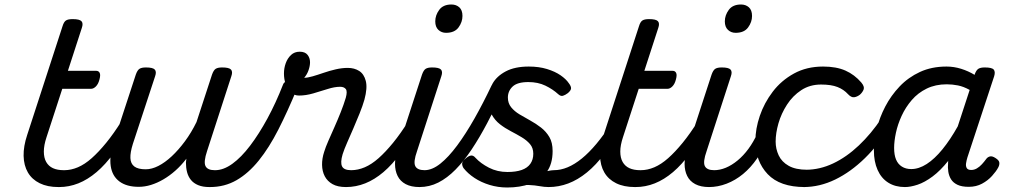

<svg xmlns="http://www.w3.org/2000/svg" viewBox="-20 -815 4487 854"><path d="M240 17Q191 17 156.5 0Q122 -17 104 -48Q86 -79 85 -121.5Q84 -164 101 -215L258 -698Q264 -718 273.5 -724Q283 -730 303 -730Q334 -730 342.5 -720.5Q351 -711 344 -691L282 -500H408Q419 -500 423.5 -490.5Q428 -481 422 -460Q417 -441 406.5 -430.5Q396 -420 385 -420H257L187 -205Q175 -169 175 -141Q175 -113 185.5 -94.5Q196 -76 215.5 -67Q235 -58 264 -58Q278 -58 283.5 -46.5Q289 -35 287 -20.5Q285 -6 273 5.5Q261 17 240 17Z M243 17Q229 17 222.5 5.5Q216 -6 218.5 -20.5Q221 -35 233 -46.5Q245 -58 266 -58Q296 -58 326.5 -71Q357 -84 388 -111.5Q419 -139 452.5 -180Q486 -221 521 -277Q530 -290 542 -289Q554 -288 560.5 -278.5Q567 -269 561 -257Q525 -187 487 -135Q449 -83 409.5 -49.5Q370 -16 328.5 0.5Q287 17 243 17Z M597 16Q543 16 511 -8Q479 -32 472.5 -76.5Q466 -121 485 -181L584 -483Q591 -503 600.5 -509Q610 -515 629 -515Q660 -515 668.5 -505.5Q677 -496 670 -476L571 -175Q559 -137 560 -112Q561 -87 577.5 -74.5Q594 -62 628 -62Q655 -62 684.5 -77Q714 -92 744 -120Q774 -148 802.5 -186.5Q831 -225 854 -272L923 -483Q930 -503 939.5 -509Q949 -515 968 -515Q999 -515 1007.5 -505.5Q1016 -496 1009 -476L901 -143Q885 -95 894 -76.5Q903 -58 935 -58Q949 -58 955 -46.5Q961 -35 958.5 -20.5Q956 -6 944 5.5Q932 17 911 17Q882 17 861.5 8.5Q841 0 829 -15Q817 -30 812 -49.5Q807 -69 807 -92L809 -109Q786 -79 760 -56Q734 -33 706.5 -17Q679 -1 651.5 7.5Q624 16 597 16Z M914 17Q895 17 889 5.5Q883 -6 887.5 -20.5Q892 -35 905 -46.5Q918 -58 937 -58Q974 -58 1013.5 -86.5Q1053 -115 1092.5 -167Q1132 -219 1169.5 -288Q1207 -357 1239 -439Q1243 -450 1254.5 -452.5Q1266 -455 1278.5 -451.5Q1291 -448 1298 -439.5Q1305 -431 1300 -418Q1259 -319 1218 -238.5Q1177 -158 1131 -101Q1085 -44 1032 -13.5Q979 17 914 17Z M1519 17Q1482 17 1459 4Q1436 -9 1424.5 -31Q1413 -53 1412.5 -81.5Q1412 -110 1422 -140Q1428 -160 1440.5 -188.5Q1453 -217 1467.5 -249.5Q1482 -282 1495.5 -316Q1509 -350 1518 -380Q1526 -409 1518 -419Q1510 -429 1493 -429Q1468 -429 1437 -419Q1406 -409 1373 -399.5Q1340 -390 1310 -390Q1288 -390 1273 -404.5Q1258 -419 1250.5 -441Q1243 -463 1243 -488Q1243 -512 1251 -534Q1259 -556 1274.5 -570.5Q1290 -585 1313 -585Q1337 -585 1348 -571Q1359 -557 1359 -538Q1359 -522 1352.5 -503Q1346 -484 1333 -469Q1348 -469 1370.5 -475.5Q1393 -482 1419 -491Q1445 -500 1473 -506.5Q1501 -513 1527 -513Q1556 -513 1577.5 -499.5Q1599 -486 1607 -455Q1615 -424 1601 -372Q1593 -344 1579.5 -310.5Q1566 -277 1551.5 -243.5Q1537 -210 1524 -180.5Q1511 -151 1504 -129Q1493 -92 1501.5 -75Q1510 -58 1542 -58Q1556 -58 1562 -46.5Q1568 -35 1565.5 -20.5Q1563 -6 1551.5 5.5Q1540 17 1519 17Z M1519 17Q1505 17 1498.5 5.5Q1492 -6 1494.5 -20.5Q1497 -35 1509 -46.5Q1521 -58 1542 -58Q1572 -58 1602.5 -71Q1633 -84 1664 -111.5Q1695 -139 1728.5 -180Q1762 -221 1797 -277Q1806 -290 1818 -289Q1830 -288 1836.5 -278.5Q1843 -269 1837 -257Q1801 -187 1763 -135Q1725 -83 1685.5 -49.5Q1646 -16 1604.5 0.5Q1563 17 1519 17Z M1846 17Q1809 17 1784.5 4Q1760 -9 1748.5 -32.5Q1737 -56 1737 -86Q1737 -116 1749 -152L1857 -483Q1864 -503 1873.5 -509Q1883 -515 1902 -515Q1933 -515 1941.5 -505.5Q1950 -496 1943 -476L1835 -143Q1818 -95 1827 -76.5Q1836 -58 1869 -58Q1883 -58 1889 -46.5Q1895 -35 1892.5 -20.5Q1890 -6 1878.5 5.5Q1867 17 1846 17ZM1964 -669Q1944 -669 1930 -682Q1916 -695 1916 -720Q1916 -747 1933.5 -771Q1951 -795 1988 -795Q2009 -795 2023 -782.5Q2037 -770 2037 -744Q2037 -717 2019.5 -693Q2002 -669 1964 -669Z M1845 17Q1831 17 1825.5 5.5Q1820 -6 1823 -20.5Q1826 -35 1837.5 -46.5Q1849 -58 1868 -58Q1902 -58 1938.5 -87Q1975 -116 2013.5 -168Q2052 -220 2090.5 -288Q2129 -356 2166 -434Q2173 -450 2188 -447.5Q2203 -445 2213 -432.5Q2223 -420 2217 -407Q2181 -332 2147 -267.5Q2113 -203 2078 -150.5Q2043 -98 2006 -60.5Q1969 -23 1929.5 -3Q1890 17 1845 17Z M2306 -17Q2335 -29 2361.5 -38.5Q2388 -48 2409.5 -53Q2431 -58 2445 -58Q2454 -58 2456 -46.5Q2458 -35 2454 -20.5Q2450 -6 2441.5 5.5Q2433 17 2421 17Q2401 17 2380 13Q2359 9 2333.5 8Q2308 7 2274 13ZM2236 19Q2195 19 2157.5 7.5Q2120 -4 2090.5 -23.5Q2061 -43 2042 -67Q2036 -76 2035.5 -86Q2035 -96 2050 -109Q2063 -121 2074 -123Q2085 -125 2095 -113Q2118 -88 2155 -69Q2192 -50 2237 -50Q2275 -50 2300.5 -59Q2326 -68 2339 -86.5Q2352 -105 2352 -131Q2352 -157 2337.5 -174Q2323 -191 2300.5 -204.5Q2278 -218 2252 -231.5Q2226 -245 2203.5 -262.5Q2181 -280 2166.5 -306.5Q2152 -333 2152 -372Q2152 -409 2170.5 -442.5Q2189 -476 2229.5 -497.5Q2270 -519 2332 -519Q2377 -519 2413 -508Q2449 -497 2473.5 -480Q2498 -463 2510 -445Q2520 -432 2520 -422.5Q2520 -413 2506 -401Q2494 -392 2484 -389Q2474 -386 2463 -396Q2439 -418 2406 -434Q2373 -450 2330 -450Q2281 -450 2260 -430Q2239 -410 2239 -381Q2239 -356 2253.5 -338Q2268 -320 2290.5 -306.5Q2313 -293 2338.5 -279Q2364 -265 2386.5 -247.5Q2409 -230 2423.5 -205.5Q2438 -181 2438 -143Q2438 -85 2411 -49Q2384 -13 2338 3Q2292 19 2236 19Z M2420 17Q2406 17 2399.5 5.5Q2393 -6 2395.5 -20.5Q2398 -35 2410 -46.5Q2422 -58 2443 -58Q2474 -58 2505 -71Q2536 -84 2568 -110Q2600 -136 2633 -175.5Q2666 -215 2700 -268Q2709 -282 2720.5 -281Q2732 -280 2739 -270.5Q2746 -261 2741 -249Q2706 -181 2668.5 -131Q2631 -81 2590.5 -48Q2550 -15 2507.5 1Q2465 17 2420 17Z M2804 17Q2755 17 2720.5 0Q2686 -17 2668 -48Q2650 -79 2649 -121.5Q2648 -164 2665 -215L2822 -698Q2828 -718 2837.5 -724Q2847 -730 2867 -730Q2898 -730 2906.5 -720.5Q2915 -711 2908 -691L2846 -500H2972Q2983 -500 2987.5 -490.5Q2992 -481 2986 -460Q2981 -441 2970.5 -430.5Q2960 -420 2949 -420H2821L2751 -205Q2739 -169 2739 -141Q2739 -113 2749.5 -94.5Q2760 -76 2779.5 -67Q2799 -58 2828 -58Q2842 -58 2847.5 -46.5Q2853 -35 2851 -20.5Q2849 -6 2837 5.5Q2825 17 2804 17Z M2807 17Q2793 17 2786.5 5.5Q2780 -6 2782.5 -20.5Q2785 -35 2797 -46.5Q2809 -58 2830 -58Q2860 -58 2890.5 -71Q2921 -84 2952 -111.5Q2983 -139 3016.5 -180Q3050 -221 3085 -277Q3094 -290 3106 -289Q3118 -288 3124.5 -278.5Q3131 -269 3125 -257Q3089 -187 3051 -135Q3013 -83 2973.5 -49.5Q2934 -16 2892.5 0.5Q2851 17 2807 17Z M3134 17Q3097 17 3072.5 4Q3048 -9 3036.5 -32.5Q3025 -56 3025 -86Q3025 -116 3037 -152L3145 -483Q3152 -503 3161.5 -509Q3171 -515 3190 -515Q3221 -515 3229.5 -505.5Q3238 -496 3231 -476L3123 -143Q3106 -95 3115 -76.5Q3124 -58 3157 -58Q3171 -58 3177 -46.5Q3183 -35 3180.5 -20.5Q3178 -6 3166.5 5.5Q3155 17 3134 17ZM3252 -669Q3232 -669 3218 -682Q3204 -695 3204 -720Q3204 -747 3221.5 -771Q3239 -795 3276 -795Q3297 -795 3311 -782.5Q3325 -770 3325 -744Q3325 -717 3307.5 -693Q3290 -669 3252 -669Z M3133 17Q3119 17 3112.5 5.5Q3106 -6 3108.5 -20.5Q3111 -35 3123 -46.5Q3135 -58 3156 -58Q3182 -58 3208.5 -69Q3235 -80 3261 -101.5Q3287 -123 3309 -153Q3331 -183 3348 -220Q3353 -235 3365.5 -234.5Q3378 -234 3387.5 -224.5Q3397 -215 3393 -201Q3375 -150 3347 -109.5Q3319 -69 3285 -41Q3251 -13 3212 2Q3173 17 3133 17Z M3560 17Q3449 17 3394.5 -40.5Q3340 -98 3340 -189Q3340 -242 3359.5 -299.5Q3379 -357 3417 -407Q3455 -457 3511.5 -488Q3568 -519 3641 -519Q3700 -519 3740.5 -501Q3781 -483 3811 -448Q3826 -430 3821.5 -417.5Q3817 -405 3805 -394Q3792 -384 3779 -382.5Q3766 -381 3752 -396Q3733 -417 3705 -428Q3677 -439 3632 -439Q3582 -439 3544 -414Q3506 -389 3480.5 -349.5Q3455 -310 3442.5 -266.5Q3430 -223 3430 -185Q3430 -153 3443.5 -124Q3457 -95 3488 -77.5Q3519 -60 3570 -60Q3584 -60 3589.5 -48.5Q3595 -37 3593 -21.5Q3591 -6 3582.5 5.5Q3574 17 3560 17Z M3554 17Q3545 17 3541 5.5Q3537 -6 3538.5 -21.5Q3540 -37 3547 -48.5Q3554 -60 3565 -60Q3626 -60 3685.5 -88Q3745 -116 3800 -168Q3855 -220 3901 -289Q3907 -297 3919 -292Q3931 -287 3939.5 -277.5Q3948 -268 3942 -259Q3890 -173 3827 -111.5Q3764 -50 3695 -16.5Q3626 17 3554 17Z M4005 17Q3962 17 3931 -2.5Q3900 -22 3883.5 -59Q3867 -96 3867 -146Q3867 -190 3879.5 -241Q3892 -292 3917.5 -341Q3943 -390 3981.5 -430.5Q4020 -471 4072 -495Q4124 -519 4190 -519Q4223 -519 4255 -509Q4287 -499 4315 -482L4316 -486Q4323 -504 4332.5 -509.5Q4342 -515 4360 -515Q4392 -515 4400 -505.5Q4408 -496 4402 -476L4283 -115Q4279 -102 4277 -89Q4275 -76 4280 -67.5Q4285 -59 4300 -59Q4313 -59 4325 -66Q4337 -73 4347.5 -84.5Q4358 -96 4366 -107Q4372 -116 4382.5 -119Q4393 -122 4408 -112Q4424 -102 4425 -91.5Q4426 -81 4420 -70Q4411 -53 4392.5 -32.5Q4374 -12 4348 2Q4322 16 4289 16Q4258 16 4239 7Q4220 -2 4210.5 -17Q4201 -32 4198 -51Q4195 -70 4197 -90Q4197 -93 4197 -95.5Q4197 -98 4198 -100Q4163 -56 4128 -30Q4093 -4 4061.5 6.5Q4030 17 4005 17ZM3957 -157Q3957 -126 3965.5 -105.5Q3974 -85 3991.5 -74Q4009 -63 4033 -63Q4067 -63 4102 -85.5Q4137 -108 4172 -151Q4207 -194 4240 -253L4293 -415Q4266 -430 4241 -435Q4216 -440 4191 -440Q4141 -440 4102 -421Q4063 -402 4035.5 -370Q4008 -338 3990.5 -300Q3973 -262 3965 -224.5Q3957 -187 3957 -157Z"/></svg>

Font: Playwrite BE VLG
Style: Regular
Weight: 400
Designer: Veronika Burian, José Scaglione
Foundry: TypeTogether
Version: Version 1.002